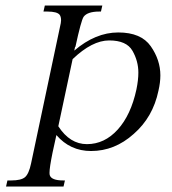

<svg xmlns="http://www.w3.org/2000/svg" viewBox="-20 -681 624 698"><path d="M410 -563Q493 -563 528 -513Q563 -463 563 -407Q563 -381 556 -351Q536 -255 466 -194Q397 -132 311 -132Q235 -132 185 -190L171 -126Q160 -72 160 -53Q160 -47 161 -44Q167 -25 210 -25H216L211 -3H2L7 -25H21Q57 -25 71 -37Q85 -49 93 -87L201 -597Q202 -602 202 -607Q202 -620 197 -627Q188 -639 152 -639H138L143 -661H352L347 -639H341Q298 -639 284 -620Q275 -607 254 -510L253 -511L250 -497Q327 -563 410 -563ZM192 -222Q234 -157 296 -157Q360 -157 408 -210Q456 -263 476 -356Q483 -390 483 -417Q483 -459 461.5 -496.5Q440 -534 377 -534Q315 -534 244 -466Z"/></svg>

Font: New Athena Unicode
Style: Italic
Weight: 400
Designer: J. Rusten 1997; rev. by R. Hancock 2001, 2002, rev. by D. Mastronarde 2002-2019
Foundry: Society for Classical Studies (formerly American Philological Association)
Version: Version 5.008